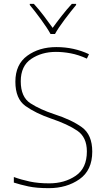

<svg xmlns="http://www.w3.org/2000/svg" viewBox="-20 -969 550 999"><path d="M460 -180Q460 -268 406 -307Q352 -346 262 -375Q189 -399 138.5 -431.5Q88 -464 88 -546Q88 -626 142.5 -662.5Q197 -699 271 -699Q308 -699 348 -691.5Q388 -684 432 -664L443 -687Q365 -724 273 -724Q184 -724 122 -679Q60 -634 60 -544Q60 -455 112.5 -417.5Q165 -380 246 -352Q332 -323 382 -289Q432 -255 432 -181Q432 -94 374 -54.5Q316 -15 236 -15Q179 -15 134.5 -24.5Q90 -34 52 -48V-19Q86 -8 128 1Q170 10 234 10Q327 10 393.5 -36.5Q460 -83 460 -180ZM376 -949H354Q328 -921 301 -886.5Q274 -852 254 -824Q234 -852 208 -886.5Q182 -921 156 -949H135V-943Q161 -912 193.5 -867.5Q226 -823 243 -792H266Q283 -823 316.5 -867.5Q350 -912 376 -943Z"/></svg>

Font: Noto Sans Display Thin
Style: Regular
Weight: 250
Designer: Monotype Design Team
Foundry: Monotype Imaging Inc.
Version: Version 1.900